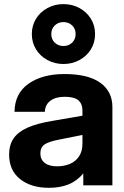

<svg xmlns="http://www.w3.org/2000/svg" viewBox="-20 -886 595 918"><path d="M23.6 -147Q23.6 -193.2 45 -224.3Q66.4 -255.4 111.2 -275.5Q156 -295.6 229.2 -307.8L374.2 -332.8V-357.2Q374.2 -389.6 354.8 -406.4Q335.4 -423.2 289 -423.2Q246.6 -423.2 221.2 -404.5Q195.8 -385.8 194.6 -351.6H49.4Q50.6 -439.6 116.6 -485.8Q182.6 -532 287.8 -532Q401.4 -532 459.4 -490.4Q517.4 -448.8 517.4 -374.2V0H378.2V-56.6Q346.8 -19.8 306.6 -3.9Q266.4 12 214 12Q128.4 12 76 -29.8Q23.6 -71.6 23.6 -147ZM374.2 -199.4V-240.8L258 -217.6Q212.6 -208.6 192.8 -195.1Q173 -181.6 173 -152Q173 -123.6 193.6 -107.2Q214.2 -90.8 253.4 -90.8Q286.2 -90.8 313.5 -102.1Q340.8 -113.4 357.5 -137.8Q374.2 -162.2 374.2 -199.4ZM132.2 -723.2Q132.2 -763.8 152.2 -796.3Q172.2 -828.8 207 -847.6Q241.8 -866.4 283.4 -866.4Q325 -866.4 359.8 -847.6Q394.6 -828.8 414.6 -796.3Q434.6 -763.8 434.6 -723.2Q434.6 -682.6 414.6 -650.1Q394.6 -617.6 359.8 -598.8Q325 -580 283.4 -580Q241.8 -580 207 -598.8Q172.2 -617.6 152.2 -650.1Q132.2 -682.6 132.2 -723.2ZM341.6 -723.2Q341.6 -748.1 325 -764.3Q308.3 -780.4 283.4 -780.4Q258.5 -780.4 241.8 -764.3Q225.2 -748.1 225.2 -723.2Q225.2 -698.3 241.8 -682.1Q258.5 -666 283.4 -666Q308.3 -666 325 -682.1Q341.6 -698.3 341.6 -723.2Z"/></svg>

Font: Aspekta Variable
Style: Regular
Weight: 400
Designer: Ivo Dolenc
Version: Version 2.100